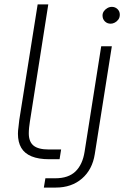

<svg xmlns="http://www.w3.org/2000/svg" viewBox="-20 -719 565 867"><path d="M202 0Q154 0 122.5 -13Q91 -26 76 -51.5Q61 -77 61 -115Q61 -129 63.5 -145.5Q66 -162 67 -177L150 -699H198L115 -170Q113 -158 111.5 -143.5Q110 -129 110 -117Q110 -79 131.5 -61.5Q153 -44 200 -44H256L249 0ZM178 128 185 86H230Q289 86 321 55Q353 24 362 -34L437 -510H485L408 -23Q397 47 350 87.5Q303 128 232 128ZM480 -612Q464 -612 453.5 -622.5Q443 -633 443 -649Q443 -659 448.5 -667.5Q454 -676 464 -682Q474 -688 485 -688Q500 -688 510.5 -678Q521 -668 521 -653Q521 -640 514.5 -631Q508 -622 498.5 -617Q489 -612 480 -612Z"/></svg>

Font: MuseoModerno Thin ExtraLight
Style: Italic
Weight: 250
Italic angle: -9°
Version: Version 1.003